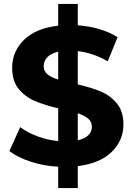

<svg xmlns="http://www.w3.org/2000/svg" viewBox="-20 -840 678 980"><path d="M377 8V120H277V11Q203 7 136 -15Q69 -37 28 -69L83 -191Q121 -163 172 -144Q223 -125 277 -120V-287Q206 -304 157 -325Q108 -346 75 -386.5Q42 -427 42 -494Q42 -577 102.5 -636.5Q163 -696 277 -709V-820H377V-711Q500 -701 580 -650L530 -527Q455 -570 377 -579V-409Q447 -393 495.5 -372.5Q544 -352 577 -311.5Q610 -271 610 -205Q610 -123 550 -64.5Q490 -6 377 8ZM277 -434V-576Q239 -567 221 -547.5Q203 -528 203 -502Q203 -477 222 -461Q241 -445 277 -434ZM449 -193Q449 -218 430.5 -234Q412 -250 377 -262V-124Q413 -132 431 -150Q449 -168 449 -193Z"/></svg>

Font: APTA Sans Regular
Style: Bold Italic
Weight: 700
Version: Version 7.200